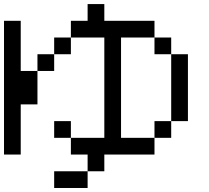

<svg xmlns="http://www.w3.org/2000/svg" viewBox="-20 -937 1040 957"><path d="M0 -166.7V-833.3H83.3V-583.3H166.7V-416.7H83.3V-166.7ZM750 -166.7H500V-83.3H416.7V-166.7H333.3V-250H500V-750H333.3V-833.3H416.7V-916.7H500V-833.3H750V-750H583.3V-250H750ZM750 -250V-333.3H833.3V-250ZM750 -750H833.3V-666.7H750ZM166.7 -583.3V-666.7H250V-583.3ZM916.7 -333.3H833.3V-666.7H916.7ZM333.3 -333.3V-250H250V-333.3ZM333.3 -750V-666.7H250V-750ZM250 0V-83.3H416.7V0Z"/></svg>

Font: GalmuriMono11 Regular
Style: Regular
Weight: 400
Designer: Lee Minseo (quiple)
Version: Version 2.399;hotconv 1.1.1;makeotfexe 2.6.0 DEVELOPMENT